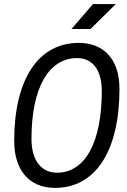

<svg xmlns="http://www.w3.org/2000/svg" viewBox="-20 -914 626 944"><path d="M250.5 9.8C449.7 9.8 567.4 -171.4 567.4 -477.5C567.4 -619.6 493.2 -703.1 367.2 -703.1C168 -703.1 49.8 -523.9 49.8 -221.2C49.8 -76.2 124.5 9.8 250.5 9.8ZM260.3 -64.9C181.6 -64.9 134.8 -126.5 134.8 -231.4C134.8 -481 218.3 -628.4 359.9 -628.4C436 -628.4 480.5 -568.4 480.5 -467.3C480.5 -214.4 398.9 -64.9 260.3 -64.9ZM331.5 -771.5H425.3L549.3 -894H437Z"/></svg>

Font: Cascadia Mono NF SemiLight
Style: Italic
Weight: 350
Italic angle: -10°
Monospace: yes
Designer: Aaron Bell
Foundry: Saja Typeworks
Version: Version 2404.023